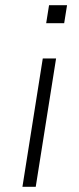

<svg xmlns="http://www.w3.org/2000/svg" viewBox="-20 -716 301 736"><path d="M157 -627 168 -696H237L226 -627ZM66 0 144 -492H195L117 0Z"/></svg>

Font: Nunito Sans 7pt ExtraLight
Style: Italic
Weight: 250
Italic angle: -9°
Designer: Vernon Adams
Foundry: Vernon Adams
Version: Version 3.101;gftools[0.9.27]